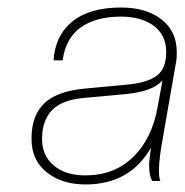

<svg xmlns="http://www.w3.org/2000/svg" viewBox="-20 -742 488 506"><path d="M205.1 -255.9Q143.6 -255.9 103.3 -287.8Q63 -319.8 63 -376Q63 -438 97.2 -470.2Q131.3 -502.4 206.1 -508.8L315.9 -519Q368.2 -523.9 393.1 -542.5Q418 -561 418 -605Q418 -649.4 385.5 -673.8Q353 -698.2 298.8 -698.2Q233.4 -698.2 193.4 -670.2Q153.3 -642.1 145 -583H121.1Q125.5 -648.9 170.9 -685.5Q216.3 -722.2 298.8 -722.2Q365.2 -722.2 405.5 -690.9Q445.8 -659.7 445.8 -605Q445.8 -588.9 444.8 -583L409.2 -378.9Q398.9 -323.2 398.9 -293Q398.9 -271.5 402.8 -265.1H380.9Q373 -280.3 373 -304.2Q373 -321.3 377.9 -353Q322.8 -255.9 205.1 -255.9ZM205.1 -279.8Q281.2 -279.8 330.8 -328.1Q380.4 -376.5 395 -458L408.2 -529.8Q382.3 -501 312 -494.1L201.2 -483.9Q143.6 -479 117.2 -451.7Q90.8 -424.3 90.8 -376Q90.8 -332 121.6 -305.9Q152.3 -279.8 205.1 -279.8Z"/></svg>

Font: Creato Display Thin
Style: Italic
Weight: 265
Italic angle: -10°
Version: Version 1.000